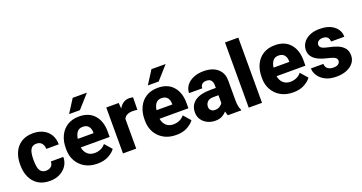

<svg xmlns="http://www.w3.org/2000/svg" viewBox="-40 -1407 3908 2075"><g transform="rotate(-20 1914.0 -370.0)"><path d="M271.5 -108.9Q308.1 -108.9 330.1 -129.2Q352.1 -149.4 352.1 -185.1H495.6Q495.6 -127.4 466.1 -83.5Q436.5 -39.6 386.7 -14.9Q336.9 9.8 274.4 9.8Q192.4 9.8 137.9 -25.6Q83.5 -61 56.2 -121.6Q28.8 -182.1 28.8 -257.8V-270.5Q28.8 -346.2 55.9 -406.7Q83 -467.3 137.7 -502.7Q192.4 -538.1 273.9 -538.1Q339.4 -538.1 389.2 -512.9Q439 -487.8 467.3 -441.2Q495.6 -394.5 495.6 -329.6H352.1Q352.1 -367.2 331.5 -393.3Q311 -419.4 270.5 -419.4Q233.4 -419.4 214.1 -398.7Q194.8 -377.9 188.2 -344Q181.6 -310.1 181.6 -270.5V-257.8Q181.6 -217.8 188.2 -183.8Q194.8 -149.9 214.1 -129.4Q233.4 -108.9 271.5 -108.9Z M820.3 9.8Q736.3 9.8 676.5 -25.1Q616.7 -60.1 584.7 -118.2Q552.7 -176.3 552.7 -246.6V-265.1Q552.7 -343.8 582 -405.5Q611.3 -467.3 667.2 -502.7Q723.1 -538.1 803.7 -538.1Q916.5 -538.1 978.3 -467.5Q1040 -397 1040 -279.3V-216.8H708Q715.8 -167.5 747.6 -137.9Q779.3 -108.4 830.1 -108.4Q866.2 -108.4 898.9 -122.3Q931.6 -136.2 955.6 -166L1026.9 -84.5Q1002.4 -48.8 949.7 -19.5Q897 9.8 820.3 9.8ZM802.7 -419.4Q758.8 -419.4 737.1 -390.1Q715.3 -360.8 709 -314.9H890.6V-326.7Q890.1 -368.2 868.2 -393.8Q846.2 -419.4 802.7 -419.4ZM712.4 -598.6 809.1 -750.5H972.2L836.9 -598.6Z M1424.3 -532.2 1421.9 -390.1Q1411.6 -391.6 1396.2 -392.8Q1380.9 -394 1369.6 -394Q1290 -394 1266.6 -341.3V0H1114.3V-528.3H1257.3L1262.2 -461.9Q1281.7 -497.6 1311.5 -517.8Q1341.3 -538.1 1379.9 -538.1Q1405.3 -538.1 1424.3 -532.2Z M1726.1 9.8Q1642.1 9.8 1582.3 -25.1Q1522.5 -60.1 1490.5 -118.2Q1458.5 -176.3 1458.5 -246.6V-265.1Q1458.5 -343.8 1487.8 -405.5Q1517.1 -467.3 1573 -502.7Q1628.9 -538.1 1709.5 -538.1Q1822.3 -538.1 1884 -467.5Q1945.8 -397 1945.8 -279.3V-216.8H1613.8Q1621.6 -167.5 1653.3 -137.9Q1685.1 -108.4 1735.8 -108.4Q1772 -108.4 1804.7 -122.3Q1837.4 -136.2 1861.3 -166L1932.6 -84.5Q1908.2 -48.8 1855.5 -19.5Q1802.7 9.8 1726.1 9.8ZM1708.5 -419.4Q1664.6 -419.4 1642.8 -390.1Q1621.1 -360.8 1614.7 -314.9H1796.4V-326.7Q1795.9 -368.2 1773.9 -393.8Q1752 -419.4 1708.5 -419.4ZM1618.2 -598.6 1714.8 -750.5H1877.9L1742.7 -598.6Z M2320.8 0Q2311.5 -19 2306.2 -48.8Q2285.6 -24.4 2254.4 -7.3Q2223.1 9.8 2175.3 9.8Q2126 9.8 2085.2 -10.5Q2044.4 -30.8 2020.3 -66.4Q1996.1 -102.1 1996.1 -148.4Q1996.1 -231 2056.9 -276.6Q2117.7 -322.3 2242.2 -322.3H2299.3V-352.5Q2299.3 -388.2 2282.7 -409.2Q2266.1 -430.2 2228.5 -430.2Q2196.8 -430.2 2178.7 -414.1Q2160.6 -397.9 2160.6 -368.2H2008.3Q2008.3 -415.5 2036.4 -454.1Q2064.5 -492.7 2116 -515.4Q2167.5 -538.1 2236.8 -538.1Q2298.8 -538.1 2347.4 -517.3Q2396 -496.6 2424.3 -455.1Q2452.6 -413.6 2452.6 -351.6V-130.4Q2452.6 -83 2458.3 -55.7Q2463.9 -28.3 2474.6 -8.3V0ZM2210 -101.1Q2243.7 -101.1 2266.6 -116Q2289.6 -130.9 2299.3 -149.4V-238.3H2243.7Q2192.4 -238.3 2170.7 -214.6Q2148.9 -190.9 2148.9 -157.7Q2148.9 -133.3 2166 -117.2Q2183.1 -101.1 2210 -101.1Z M2713.4 -750V0H2560.5V-750Z M3071.8 9.8Q2987.8 9.8 2928 -25.1Q2868.2 -60.1 2836.2 -118.2Q2804.2 -176.3 2804.2 -246.6V-265.1Q2804.2 -343.8 2833.5 -405.5Q2862.8 -467.3 2918.7 -502.7Q2974.6 -538.1 3055.2 -538.1Q3168 -538.1 3229.7 -467.5Q3291.5 -397 3291.5 -279.3V-216.8H2959.5Q2967.3 -167.5 2999 -137.9Q3030.8 -108.4 3081.5 -108.4Q3117.7 -108.4 3150.4 -122.3Q3183.1 -136.2 3207 -166L3278.3 -84.5Q3253.9 -48.8 3201.2 -19.5Q3148.4 9.8 3071.8 9.8ZM3054.2 -419.4Q3010.3 -419.4 2988.5 -390.1Q2966.8 -360.8 2960.4 -314.9H3142.1V-326.7Q3141.6 -368.2 3119.6 -393.8Q3097.7 -419.4 3054.2 -419.4Z M3646.5 -147Q3646.5 -168.5 3625 -183.3Q3603.5 -198.2 3540 -211.9Q3487.3 -223.1 3444.8 -243.4Q3402.3 -263.7 3377.7 -295.4Q3353 -327.1 3353 -373Q3353 -417.5 3378.4 -454.8Q3403.8 -492.2 3451.9 -515.1Q3500 -538.1 3567.4 -538.1Q3672.4 -538.1 3732.9 -490.2Q3793.5 -442.4 3793.5 -367.2H3641.1Q3641.1 -397.5 3623.5 -416.3Q3606 -435.1 3566.9 -435.1Q3536.6 -435.1 3517.6 -419.7Q3498.5 -404.3 3498.5 -380.4Q3498.5 -357.9 3519.8 -343.5Q3541 -329.1 3592.3 -318.8Q3647.5 -308.6 3693.1 -290Q3738.8 -271.5 3766.4 -238.8Q3793.9 -206.1 3793.9 -152.3Q3793.9 -106 3766.1 -69.1Q3738.3 -32.2 3687.5 -11.2Q3636.7 9.8 3567.4 9.8Q3492.7 9.8 3441.2 -17.1Q3389.6 -43.9 3363.3 -85Q3336.9 -126 3336.9 -168.5H3480Q3481.9 -128.4 3507.8 -111.1Q3533.7 -93.8 3570.8 -93.8Q3607.9 -93.8 3627.2 -108.6Q3646.5 -123.5 3646.5 -147Z"/></g></svg>

Font: Vazirmatn RD ExtraBold
Style: Regular
Weight: 800
Designer: Saber Rastikerdar
Foundry: Saber Rastikerdar
Version: Version 32.102